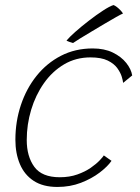

<svg xmlns="http://www.w3.org/2000/svg" viewBox="-20 -739 553 761"><path d="M422 -101.5Q406.5 -79 375 -55Q343.5 -31 300.8 -14.5Q258 2 207.5 2Q150.5 2 113.5 -22.2Q76.5 -46.5 58.8 -88.8Q41 -131 41 -185Q41 -257.5 62.8 -322.8Q84.5 -388 125 -438.5Q165.5 -489 221.8 -518Q278 -547 347.5 -547Q393.5 -547 427 -530.8Q460.5 -514.5 480.2 -489.8Q500 -465 504 -440L468 -410.5Q467.5 -418 462.8 -434.2Q458 -450.5 445.2 -468.5Q432.5 -486.5 407 -499Q381.5 -511.5 338.5 -511.5Q280.5 -511.5 233.8 -483.8Q187 -456 154 -409Q121 -362 103.5 -303.8Q86 -245.5 86 -184Q86 -119 116 -77.8Q146 -36.5 217 -36.5Q255.5 -36.5 286.5 -47.5Q317.5 -58.5 339.8 -74Q362 -89.5 375.2 -103.5Q388.5 -117.5 391.5 -123ZM430 -719Q436.5 -716.5 443.5 -711Q450.5 -705.5 457 -698.8Q463.5 -692 467.5 -685.5Q460 -682.5 440 -671.2Q420 -660 394 -644.5Q368 -629 342 -613.5Q316 -598 296.2 -585.8Q276.5 -573.5 269.5 -568.5Q267 -569.5 263.2 -570.5Q259.5 -571.5 255.8 -572.8Q252 -574 248.8 -575.5Q245.5 -577 243.5 -578Q254 -591 278.5 -612.8Q303 -634.5 332.5 -657.2Q362 -680 388.5 -697.2Q415 -714.5 430 -719Z"/></svg>

Font: Grandstander Thin Thin
Style: Italic
Weight: 250
Italic angle: -15°
Version: Version 1.200